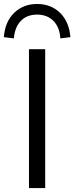

<svg xmlns="http://www.w3.org/2000/svg" viewBox="-60 -955 378 975"><path d="M87.1 0V-705H169.5V0ZM10.4 -760 -40.5 -766.3Q-34.4 -844.8 11.9 -889.8Q58.2 -934.8 128.3 -934.8Q198.9 -934.8 244.9 -889.8Q291 -844.8 297.5 -766.3L246.6 -760Q242.6 -818 210.8 -849.4Q178.9 -880.9 128.3 -880.9Q77.2 -880.9 46.3 -849.4Q15.4 -818 10.4 -760Z"/></svg>

Font: Nunito Sans 12pt ExtraLight
Style: Regular
Weight: 200
Version: Version 3.101;gftools[0.9.27]